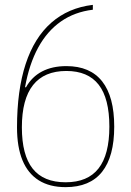

<svg xmlns="http://www.w3.org/2000/svg" viewBox="-20 -760 540 790"><path d="M250 10Q184 10 139.5 -18Q95 -46 72.5 -100.5Q50 -155 50 -236Q50 -388 85.5 -496.5Q121 -605 191 -666.5Q261 -728 362 -740V-720Q287 -711 230.5 -671.5Q174 -632 137 -564Q100 -496 83 -401H87Q111 -444 153 -466Q195 -488 253 -488Q351 -488 400.5 -425Q450 -362 450 -239Q450 -116 400 -53Q350 10 250 10ZM250 -10Q341 -10 385.5 -67Q430 -124 430 -239Q430 -355 386 -411.5Q342 -468 253 -468Q162 -468 116 -410Q70 -352 70 -236Q70 -122 114.5 -66Q159 -10 250 -10Z"/></svg>

Font: M PLUS 1 Code Thin
Style: Regular
Weight: 250
Designer: Coji Morishita
Foundry: UNDERFOREST DESIGN
Version: Version 1.002